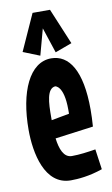

<svg xmlns="http://www.w3.org/2000/svg" viewBox="-87 -798 498 856"><g transform="rotate(-10 162.0 -370.5)"><path d="M294 -105C256 -99 221 -94 186 -94C149 -94 134 -136 128 -184L301 -207C303 -234 304 -260 304 -284C304 -460 251 -539 170 -539C72 -539 16 -414 16 -242C16 -138 44 12 163 12C195 12 247 8 307 -13ZM125 -282C125 -345 128 -409 166 -413C166 -413 206 -411 206 -301V-282L125 -267ZM271 -590 203 -753H124L50 -589L125 -559L157 -677L195 -562L271 -590Z"/></g></svg>

Font: Mouse Memoirs
Style: Regular
Weight: 400
Designer: Astigmatic (AOETI)
Foundry: Astigmatic (AOETI)
Version: Version 1.000